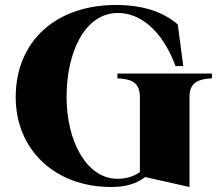

<svg xmlns="http://www.w3.org/2000/svg" viewBox="-20 -735 892 770"><path d="M451 -440V-421C497 -418 541 -411 541 -347V-45C516 -27 486 -18 451 -18C329 -18 247 -166 247 -346C247 -524 319 -683 453 -683C538 -683 628 -620 684 -470H715L693 -637C640 -682 565 -715 444 -715C208 -715 43 -573 43 -345C43 -136 199 15 426 15C485 15 529 1 562 -25L740 15V-347C740 -411 785 -418 830 -421V-440Z"/></svg>

Font: Sprat
Style: Bold
Weight: 700
Designer: Ethan Nakache
Foundry: Collletttivo
Version: Version 2.000;Glyphs 3.2 (3217)